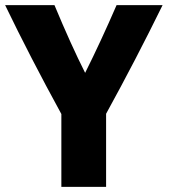

<svg xmlns="http://www.w3.org/2000/svg" viewBox="-35 -720 688 751"><path d="M601 -700Q496 -486 380 -275V11H205V-274Q83 -497 -15 -700H178Q243 -544 298 -435Q359 -557 421 -700Z"/></svg>

Font: Repo
Style: ExtraBold
Weight: 800
Designer: Stefan Peev
Foundry: Context Ltd
Version: Version 001.000